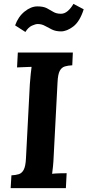

<svg xmlns="http://www.w3.org/2000/svg" viewBox="-20 -971 452 991"><path d="M356 -700 353 -634Q331 -633 314.5 -628Q298 -623 288.5 -605.5Q279 -588 277 -547L257 -164Q256 -137 253.5 -112Q251 -87 249 -74Q265 -76 289.5 -76.5Q314 -77 324 -77L320 0H35L39 -66Q61 -67 77 -72Q93 -77 102.5 -95Q112 -113 114 -153L134 -536Q136 -563 138.5 -588Q141 -613 143 -626Q127 -625 103 -624.5Q79 -624 68 -623L72 -700ZM111 -806 58 -840Q74 -885 107 -911.5Q140 -938 173 -938Q204 -938 222 -928.5Q240 -919 255.5 -909.5Q271 -900 295 -900Q313 -900 329.5 -914Q346 -928 359 -951L412 -923Q392 -860 358.5 -834.5Q325 -809 295 -809Q268 -809 248.5 -818.5Q229 -828 212 -837.5Q195 -847 175 -847Q163 -847 144.5 -838.5Q126 -830 111 -806Z"/></svg>

Font: Lora Italic
Style: Italic
Weight: 400
Italic angle: -3°
Designer: Olga Karpushina, Alexei Vanyashin (Cyrillic)
Foundry: Cyreal
Version: Version 2.210; ttfautohint (v1.8.1.43-b0c9)